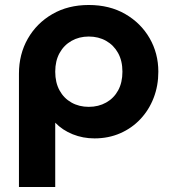

<svg xmlns="http://www.w3.org/2000/svg" viewBox="-20 -540 684 770"><path d="M56 210V-244.5Q56 -322.5 91.5 -384.8Q127 -447 190 -483.5Q253 -520 336 -520Q419.5 -520 482.2 -483.8Q545 -447.5 580 -386.8Q615 -326 615 -252.5Q615 -196 596.2 -147.5Q577.5 -99 543.2 -62.5Q509 -26 462 -5.5Q415 15 359 15Q312.5 15 271.5 -1.5Q230.5 -18 201.5 -48V210ZM336 -111.5Q375 -111.5 405.8 -128.8Q436.5 -146 453.8 -177.5Q471 -209 471 -252.5Q471 -296 453.5 -327.5Q436 -359 405.5 -376.2Q375 -393.5 336 -393.5Q297.5 -393.5 267 -376.2Q236.5 -359 219 -327.5Q201.5 -296 201.5 -252.5Q201.5 -209 218.8 -177.5Q236 -146 266.5 -128.8Q297 -111.5 336 -111.5Z"/></svg>

Font: Geologica SemiBold
Style: Regular
Weight: 600
Designer: Sindre Bremnes, Frode Helland
Foundry: Monokrom Skriftforlag AS
Version: Version 1.010;gftools[0.9.28]